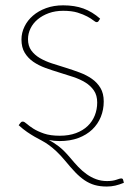

<svg xmlns="http://www.w3.org/2000/svg" viewBox="-20 -521 484 720"><path d="M444.5 164.5Q427.5 171.5 412.2 175Q397 178.5 380.5 178.5Q355 178.5 335 172.8Q315 167 297.2 155Q279.5 143 262 124.8Q244.5 106.5 224.5 82Q206.5 60.5 191.5 46.5Q176.5 32.5 163 22.8Q149.5 13 136.5 6.2Q123.5 -0.5 110 -8.2Q96.5 -16 81.8 -26Q67 -36 50 -51.5L56.5 -60Q58.5 -62.5 60.2 -63.8Q62 -65 66 -65Q71 -65 80.2 -56.8Q89.5 -48.5 105.2 -38.5Q121 -28.5 145 -20.2Q169 -12 204 -12Q238.5 -12 264.8 -21.8Q291 -31.5 308.8 -48.5Q326.5 -65.5 335.5 -88.2Q344.5 -111 344.5 -136.5Q344.5 -163.5 332.2 -181.5Q320 -199.5 300 -211.8Q280 -224 254.5 -232.5Q229 -241 202.5 -249Q176 -257 150.5 -266.2Q125 -275.5 105 -289.2Q85 -303 72.8 -323Q60.5 -343 60.5 -373Q60.5 -398 71.8 -421.2Q83 -444.5 103.5 -462.2Q124 -480 152.8 -490.5Q181.5 -501 217 -501Q260 -501 293 -489Q326 -477 355.5 -451L350 -442.5Q347.5 -438 342.5 -438Q338 -438 329.8 -444.8Q321.5 -451.5 307 -459.2Q292.5 -467 270.8 -473.8Q249 -480.5 217 -480.5Q187.5 -480.5 163.2 -471.8Q139 -463 121.5 -448.5Q104 -434 94.5 -414.5Q85 -395 85 -374Q85 -349 97.2 -332Q109.5 -315 129.5 -303.2Q149.5 -291.5 175 -283.2Q200.5 -275 227 -266.8Q253.5 -258.5 279 -249Q304.5 -239.5 324.5 -225.5Q344.5 -211.5 356.8 -191Q369 -170.5 369 -140.5Q369 -109.5 358 -82.5Q347 -55.5 325.8 -35.2Q304.5 -15 273.8 -3.5Q243 8 203.5 8Q192.5 8 182.8 7Q173 6 163.5 4Q181.5 13.5 200.8 28.2Q220 43 244 71.5Q258.5 89 273.5 104.8Q288.5 120.5 305 132.2Q321.5 144 340.5 151Q359.5 158 381.5 158Q402.5 158 416.5 153Q430.5 148 434.5 148Q436.5 148 438.8 149Q441 150 442 154.5Z"/></svg>

Font: Lato ExtraLight
Style: Regular
Weight: 275
Designer: Lukasz Dziedzic with Adam Twardoch and Botio Nikoltchev
Foundry: tyPoland Lukasz Dziedzic
Version: Version 2.015; 2015-08-06; http://www.latofonts.com/